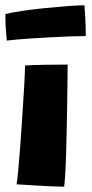

<svg xmlns="http://www.w3.org/2000/svg" viewBox="-36 -701 346 724"><path d="M206 3Q191.5 3 160.5 1.8Q129.5 0.5 93.5 -1.8Q57.5 -4 26.5 -6Q29 -19 32.8 -58.5Q36.5 -98 40.5 -152Q44.5 -206 48.2 -264Q52 -322 55 -372.5Q58 -423 58.5 -454Q68.5 -455 90.8 -455.8Q113 -456.5 139 -456.8Q165 -457 187 -457.2Q209 -457.5 219 -457.5Q219 -430 218.5 -389.8Q218 -349.5 217.2 -303Q216.5 -256.5 215.5 -209Q214.5 -161.5 213.2 -119Q212 -76.5 210 -44.5Q208 -12.5 206 3ZM287.5 -565Q266.5 -565 230.5 -563.8Q194.5 -562.5 151.5 -560.2Q108.5 -558 66 -555Q23.5 -552 -10.5 -548Q-13 -574 -14.5 -598.8Q-16 -623.5 -15.5 -648Q8 -654 48.5 -660Q89 -666 134.2 -670.5Q179.5 -675 219.5 -678Q259.5 -681 282.5 -681Q283.5 -668 285.5 -634.8Q287.5 -601.5 287.5 -565Z"/></svg>

Font: Grandstander Thin ExtraBold
Style: Regular
Weight: 800
Version: Version 1.200